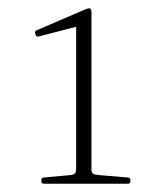

<svg xmlns="http://www.w3.org/2000/svg" viewBox="-20 -904 384 464"><path d="M289 -475Q295 -475 295 -469V-466Q295 -460 289 -460H86Q80 -460 80 -466V-469Q80 -475 86 -475L151 -481Q159 -482 161.5 -485.5Q164 -489 164 -499V-855L182 -844L74 -816Q68 -814 66 -820L65 -823Q63 -829 69 -831L183 -880Q194 -885 197.5 -883.5Q201 -882 201 -874V-495Q201 -487 204.5 -484.5Q208 -482 218 -481Z"/></svg>

Font: Hahmlet Thin
Style: Regular
Weight: 250
Version: Version 1.002